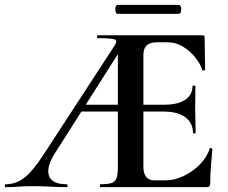

<svg xmlns="http://www.w3.org/2000/svg" viewBox="-31 -770 939 790"><path d="M-7 0Q-11 0 -11 -6Q-11 -12 -7 -12Q35 -12 69.5 -39Q104 -66 147 -132L435 -574Q454 -600 443.5 -606.5Q433 -613 371 -613Q368 -613 368 -619Q368 -625 371 -625H801Q811 -625 811 -616L813 -483Q813 -481 807.5 -480Q802 -479 801 -482Q795 -504 775 -530.5Q755 -557 724.5 -576.5Q694 -596 658 -596H616Q597 -596 584 -590.5Q571 -585 565 -573Q559 -561 559 -543V-85Q559 -66 564 -53.5Q569 -41 579 -34.5Q589 -28 605 -28H649Q687 -28 725 -46Q763 -64 792 -94Q821 -124 832 -159Q833 -162 838 -160.5Q843 -159 843 -157Q840 -128 837 -88.5Q834 -49 834 -15Q834 0 819 0H382Q380 0 380 -6Q380 -12 382 -12Q413 -12 428 -17Q443 -22 448.5 -37Q454 -52 454 -81V-589L490 -604L194 -138Q158 -80 171 -46Q184 -12 242 -12Q247 -12 247 -6Q247 0 242 0Q206 0 177 -2Q148 -4 101 -4Q66 -4 44.5 -2Q23 0 -7 0ZM290 -311 305 -339H535L542 -311ZM763 -223Q763 -264 731.5 -287.5Q700 -311 641 -311H482V-339H642Q701 -339 731 -359.5Q761 -380 761 -415Q761 -418 767 -418Q773 -418 773 -415Q773 -382 772.5 -363.5Q772 -345 772 -325Q772 -300 773 -276Q774 -252 774 -223Q774 -221 768.5 -221Q763 -221 763 -223ZM453 -713Q447 -713 444.5 -722.5Q442 -732 444.5 -741Q447 -750 453 -750H704Q711 -750 713.5 -741Q716 -732 713.5 -722.5Q711 -713 704 -713Z"/></svg>

Font: Cormorant Garamond Light
Style: Regular
Weight: 300
Designer: Christian Thalmann (Catharsis Fonts)
Foundry: Catharsis Fonts
Version: Version 4.001